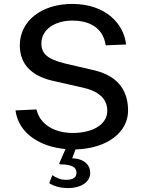

<svg xmlns="http://www.w3.org/2000/svg" viewBox="-20 -752 738 979"><path d="M633 -188C633 -266 603 -364 450 -396L313 -428C220 -450 191 -480 191 -530C191 -606 266 -647 348 -647C434 -647 505 -613 519 -521L623 -525C611 -633 517 -732 348 -732C193 -732 80 -646 81 -519C82 -418 148 -361 258 -338L399 -306C479 -289 527 -251 527 -187C527 -116 451 -74 351 -74C261 -74 184 -115 166 -194L59 -189C75 -69 188 -3 314 8L283 79C281 84 283 86 290 86C347 87 370 101 370 129C370 152 353 165 317 165C288 165 265 154 247 141L231 182C259 200 293 207 329 207C389 207 440 179 440 129C440 96 418 58 348 55L365 10C532 5 633 -81 633 -188Z"/></svg>

Font: United Sans Medium
Style: Regular
Weight: 500
Designer: Pablo Impallari, Rodrigo Fuenzalida (Modified by Dan O. Williams)
Version: Version 1.000;PS 001.000;hotconv 1.0.88;makeotf.lib2.5.64775